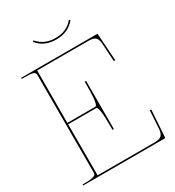

<svg xmlns="http://www.w3.org/2000/svg" viewBox="-214 -1047 1073 1174"><g transform="rotate(-30 322.5 -460.0)"><path d="M24.9 0V-7.3H44.9Q77.1 -7.3 94.5 -11.7Q111.8 -16.1 116 -21.5Q120.1 -26.9 120.1 -35.6V-727.5Q120.1 -740.7 105.5 -746.6Q90.8 -752.4 44.9 -752.4H24.9V-759.8H560.1Q564.9 -759.8 564.9 -755.4L577.6 -565.4L567.4 -564.5L559.6 -691.4Q557.6 -724.1 543.5 -737.1Q529.3 -750 496.1 -750H132.8L132.3 -379.9H330.1Q350.1 -379.9 350.1 -515.1V-544.9H359.9V-205.1H350.1V-234.9Q350.1 -370.1 330.1 -370.1H132.3V-9.8H536.1Q569.8 -9.8 583.5 -22.9Q597.2 -36.1 599.6 -68.4L607.4 -195.3L617.7 -194.3L605 -4.4Q605 0 600.1 0ZM196.8 -914.6 205.6 -920.4Q251 -865.2 330.1 -865.2Q410.2 -865.2 454.6 -920.4L462.9 -914.6Q415.5 -855 330.1 -855Q244.6 -855 196.8 -914.6Z"/></g></svg>

Font: Znikomit
Style: Regular
Weight: 100
Designer: gluk
Foundry: gluk
Version: Version 0.53